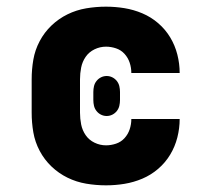

<svg xmlns="http://www.w3.org/2000/svg" viewBox="-20 -548 640 576"><path d="M298 8Q268 8 238.5 3Q209 -2 182.5 -15Q156 -28 134.5 -48.5Q113 -69 99 -95.5Q85 -122 80 -151Q75 -180 75 -210V-310Q75 -340 80 -369Q85 -398 99 -424.5Q113 -451 134.5 -471.5Q156 -492 182.5 -505Q209 -518 238.5 -523Q268 -528 298 -528Q326 -528 353.5 -523.5Q381 -519 407 -508Q433 -497 454.5 -478.5Q476 -460 490.5 -436Q505 -412 512 -384.5Q519 -357 519 -329H374Q374 -345 369 -360Q364 -375 353.5 -386.5Q343 -398 328 -403Q313 -408 298 -408Q280 -408 263.5 -400Q247 -392 237 -377.5Q227 -363 223.5 -345.5Q220 -328 220 -310V-210Q220 -192 223.5 -174.5Q227 -157 237 -142.5Q247 -128 263.5 -120Q280 -112 298 -112Q313 -112 328 -117Q343 -122 353.5 -133.5Q364 -145 369 -160Q374 -175 374 -191H519Q519 -163 512 -135.5Q505 -108 490.5 -84Q476 -60 454.5 -41.5Q433 -23 407 -12Q381 -1 353.5 3.5Q326 8 298 8ZM300 -200Q291 -200 283 -204Q275 -208 269.5 -215Q264 -222 262 -230.5Q260 -239 260 -248V-272Q260 -281 262 -289.5Q264 -298 269.5 -305Q275 -312 283 -316Q291 -320 300 -320Q309 -320 317 -316Q325 -312 330.5 -305Q336 -298 338 -289.5Q340 -281 340 -272V-248Q340 -239 338 -230.5Q336 -222 330.5 -215Q325 -208 317 -204Q309 -200 300 -200Z"/></svg>

Font: Iosevka Etoile Heavy
Style: Regular
Weight: 900
Designer: Belleve Invis
Foundry: Belleve Invis
Version: Version 22.1.2; ttfautohint (v1.8.4)